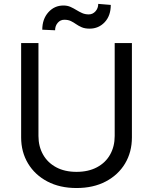

<svg xmlns="http://www.w3.org/2000/svg" viewBox="-20 -947 781 980"><path d="M565.4 -727.1H653.3V-245.6Q653.3 -170.9 618.4 -112.5Q583.5 -54.2 520 -20.8Q456.5 12.7 370.6 12.7Q285.2 12.7 221.7 -20.8Q158.2 -54.2 123 -112.8Q87.9 -171.4 87.9 -245.6V-727.1H176.3V-252.9Q176.3 -199.7 199.7 -158.2Q223.1 -116.7 266.6 -93.3Q310.1 -69.8 370.6 -69.8Q431.2 -69.8 475.1 -93.3Q519 -116.7 542.2 -158.2Q565.4 -199.7 565.4 -252.9ZM261.2 -792.5 195.8 -795.4Q195.8 -849.6 226.8 -884.3Q257.8 -918.9 303.7 -918.9Q323.7 -918.9 339.6 -911.9Q355.5 -904.8 369.6 -896Q383.8 -887.2 398.9 -880.4Q414.1 -873.5 433.1 -873.5Q453.1 -873.5 467.3 -889.2Q481.4 -904.8 481.4 -927.2L545.4 -921.9Q545.4 -866.7 514.4 -833.7Q483.4 -800.8 437.5 -800.8Q413.1 -800.8 397 -807.9Q380.9 -814.9 368.4 -823.7Q356 -832.5 342 -839.4Q328.1 -846.2 308.1 -846.2Q288.1 -846.2 274.7 -830.6Q261.2 -814.9 261.2 -792.5Z"/></svg>

Font: Sahel VF Regular
Style: Regular
Weight: 400
Foundry: Saber Rastikerdar (saber.rastikerdar@gmail.com)
Version: Version 3.4.0